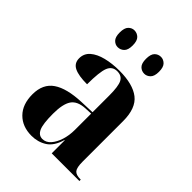

<svg xmlns="http://www.w3.org/2000/svg" viewBox="-215 -866 991 991"><g transform="rotate(45 280.0 -370.5)"><path d="M190 10Q123 10 82.5 -31Q42 -72 42 -145Q42 -221 94 -256.5Q146 -292 250 -296L327 -299V-421Q327 -488 314 -513.5Q301 -539 268 -539Q232 -539 218.5 -505Q205 -471 205 -381Q143 -381 112 -396Q81 -411 81 -447Q81 -482 107 -504.5Q133 -527 177 -538Q221 -549 274 -549Q372 -549 421.5 -510.5Q471 -472 471 -378V-82Q471 -39 483 -24.5Q495 -10 527 -10H530V0H328V-95H326Q309 -36 272.5 -13Q236 10 190 10ZM241 -18Q267 -18 286 -39.5Q305 -61 316 -95.5Q327 -130 327 -170V-289L286 -287Q231 -284 209.5 -252Q188 -220 188 -149Q188 -75 201 -46.5Q214 -18 241 -18ZM375 -628Q355 -628 341 -642Q327 -656 327 -689Q327 -723 341 -737Q355 -751 375 -751Q393 -751 407.5 -737Q422 -723 422 -689Q422 -656 407.5 -642Q393 -628 375 -628ZM181 -628Q163 -628 149 -642Q135 -656 135 -689Q135 -723 149 -737Q163 -751 181 -751Q201 -751 215.5 -737Q230 -723 230 -689Q230 -656 215.5 -642Q201 -628 181 -628Z"/></g></svg>

Font: Noto Serif Display SemiCondensed
Style: Bold
Weight: 700
Width: 4
Designer: Monotype Design Team
Foundry: Monotype Imaging Inc.
Version: Version 2.009